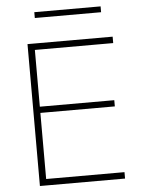

<svg xmlns="http://www.w3.org/2000/svg" viewBox="-59 -937 744 984"><g transform="rotate(-5 312.5 -445.0)"><path d="M106 0V-730H544V-697H141V-405H524V-373H141V-33H544V0ZM155 -860V-890H496V-860Z"/></g></svg>

Font: M PLUS 1 ExtraLight
Style: Regular
Weight: 250
Version: Version 1.001